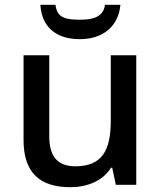

<svg xmlns="http://www.w3.org/2000/svg" viewBox="-20 -769 670 799"><path d="M481 -749H417C410 -697 364 -687 314 -687C254 -687 217 -694 211 -749H148C153 -662 208 -606 312 -606C413 -606 474 -664 481 -749ZM547 -539H441V-266C441 -144 405 -77 294 -77C219 -77 185 -118 185 -202V-539H78V-186C78 -49 147 10 273 10C341 10 407 -15 442 -71H447L462 0H547Z"/></svg>

Font: Noto Sans Bengali UI Medium
Style: Regular
Weight: 500
Designer: Jelle Bosma - Monotype Design Team
Foundry: Monotype Imaging Inc.
Version: Version 2.003